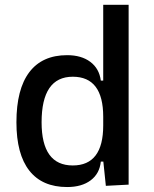

<svg xmlns="http://www.w3.org/2000/svg" viewBox="-20 -752 626 782"><path d="M253.4 9.8Q151.9 9.8 99.4 -57.1Q46.9 -124 46.9 -253.9Q46.9 -388.7 99.4 -458Q151.9 -527.3 253.4 -527.3Q311.5 -527.3 347.9 -500Q384.3 -472.7 390.6 -423.8H400.4V-732.4H503.9V0L411.1 4.9L400.9 -93.8H390.6Q385.7 -44.9 349.4 -17.6Q313 9.8 253.4 9.8ZM400.4 -241.2V-276.4Q400.4 -439.5 276.4 -439.5Q149.4 -439.5 149.4 -253.9Q149.4 -78.1 276.4 -78.1Q400.4 -78.1 400.4 -241.2Z"/></svg>

Font: Cascadia Code NF
Style: Regular
Weight: 400
Monospace: yes
Designer: Aaron Bell
Foundry: Saja Typeworks
Version: Version 2404.023; ttfautohint (v1.8.4)